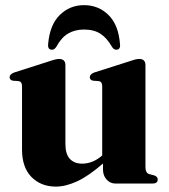

<svg xmlns="http://www.w3.org/2000/svg" viewBox="-20 -696 641 728"><path d="M63.5 -129V-369.5Q63.5 -386 51 -388.5L29 -390Q16.5 -392.5 16.5 -403.5Q16.5 -414.5 33.5 -421L165 -463Q192 -472.5 203.5 -472.5Q228 -472.5 228 -449V-149.5Q228 -112 244.8 -93.8Q261.5 -75.5 291.5 -75.5Q332 -75.5 367.5 -106.5V-369.5Q367.5 -386 355 -388.5L333 -390Q320.5 -392.5 320.5 -403.5Q320.5 -414.5 337 -421L469 -463Q483 -468 491.5 -470.2Q500 -472.5 508 -472.5Q531.5 -472.5 531.5 -449V-63.5Q531.5 -40 545.5 -36L564.5 -31Q578 -26.5 578 -15.5Q578 0 558 0H418Q398 0 384.2 -15.2Q370.5 -30.5 370.5 -53V-76Q316 -28.5 272.5 -8.5Q229 11.5 192 11.5Q135 11.5 99.2 -25Q63.5 -61.5 63.5 -129ZM298.5 -584Q264 -584 238.2 -568.8Q212.5 -553.5 193.5 -518.5Q186.5 -507.5 177 -507.5Q160.5 -507.5 162.5 -528.5Q168.5 -601.5 206.5 -639Q244.5 -676.5 298.5 -676.5Q353.5 -676.5 391.5 -639Q429.5 -601.5 435 -528.5Q437.5 -507.5 420.5 -507.5Q411.5 -507.5 404.5 -518.5Q386 -551.5 361.2 -567.8Q336.5 -584 298.5 -584Z"/></svg>

Font: Fraunces 72pt
Style: Bold
Weight: 700
Version: Version 1.000;[b76b70a41]